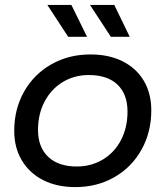

<svg xmlns="http://www.w3.org/2000/svg" viewBox="-20 -757 675 783"><path d="M38 -223Q38 -312 78 -383Q118 -454 189 -494.5Q260 -535 349 -535Q424 -535 480 -507Q536 -479 566.5 -427.5Q597 -376 597 -307Q597 -218 557 -146.5Q517 -75 446.5 -34.5Q376 6 287 6Q212 6 156 -22.5Q100 -51 69 -103Q38 -155 38 -223ZM500 -302Q500 -373 459 -412Q418 -451 342 -451Q283 -451 236 -422.5Q189 -394 162 -343Q135 -292 135 -227Q135 -157 176.5 -117.5Q218 -78 293 -78Q352 -78 399.5 -106.5Q447 -135 473.5 -186Q500 -237 500 -302ZM173 -737H271L335 -607H258ZM347 -737H446L509 -607H432Z"/></svg>

Font: Montserrat Alternates Medium
Style: Italic
Weight: 500
Italic angle: -11.3°
Designer: Julieta Ulanovsky
Foundry: Julieta Ulanovsky
Version: Version 7.200